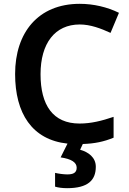

<svg xmlns="http://www.w3.org/2000/svg" viewBox="-20 -744 675 1004"><path d="M481 128C481 79 442 51 399 39L413 9C475 7 523 -3 574 -24V-133C512 -112 456 -98 396 -98C257 -98 192 -194 192 -356C192 -517 267 -616 397 -616C453 -616 508 -595 558 -572L602 -677C541 -707 469 -724 397 -724C179 -724 59 -573 59 -357C59 -152 147 -13 333 7L297 79C353 87 381 105 381 133C381 160 362 168 332 168C312 168 285 164 268 160V232C284 237 306 240 331 240C439 240 481 199 481 128Z"/></svg>

Font: Noto Sans Myanmar SemiBold
Style: Regular
Weight: 600
Designer: Monotype Design Team
Foundry: Monotype Imaging Inc.
Version: Version 2.107